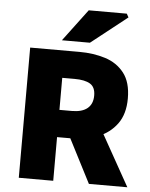

<svg xmlns="http://www.w3.org/2000/svg" viewBox="-58 -907 746 955"><g transform="rotate(5 315.0 -430.0)"><path d="M72 0V-650H318Q388 -650 447 -631.5Q506 -613 542 -567Q578 -521 578 -440Q578 -362 542 -313Q506 -264 447 -241Q388 -218 318 -218H244V0ZM244 -354H306Q357 -354 383.5 -376Q410 -398 410 -440Q410 -482 383.5 -498Q357 -514 306 -514H244ZM422 0 287 -263 403 -377 614 0ZM226 -700 346 -860H536L546 -842L366 -700Z"/></g></svg>

Font: Source Sans 3 Black
Style: Regular
Weight: 900
Designer: Paul D. Hunt
Foundry: Adobe
Version: Version 3.046;hotconv 1.0.118;makeotfexe 2.5.65603